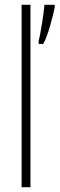

<svg xmlns="http://www.w3.org/2000/svg" viewBox="-20 -780 248 800"><path d="M107 0V-760H70V0ZM208 -750V-760H165C164 -732 147 -627 141 -610V-597H160C179 -628 201 -713 208 -750Z"/></svg>

Font: Noto Sans Lao UI ExtCond ExtLt
Style: Regular
Weight: 200
Width: 2
Designer: Monotype Design Team
Foundry: Monotype Imaging Inc.
Version: Version 2.000